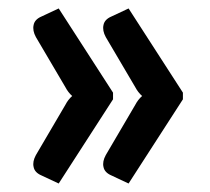

<svg xmlns="http://www.w3.org/2000/svg" viewBox="-20 -495 495 452"><path d="M118.2 -475.1 246.1 -276.9V-261.2L118.2 -63L77.6 -82Q61.5 -88.9 59.1 -102.1Q56.2 -114.7 64.5 -129.9L133.8 -248Q140.1 -260.3 149.9 -269Q140.1 -277.8 133.8 -290L64.5 -407.7Q56.2 -422.9 59.1 -436Q61.5 -449.2 77.6 -456.1ZM282.7 -475.1 410.6 -276.9V-261.2L282.7 -63L242.2 -82Q226.1 -88.9 223.6 -102.1Q220.7 -114.7 229 -129.9L298.3 -248Q304.7 -260.3 314.5 -269Q304.7 -277.8 298.3 -290L229 -407.7Q220.7 -422.9 223.6 -436Q226.1 -449.2 242.2 -456.1Z"/></svg>

Font: Lato-SemiBold
Style: Bold
Weight: 500
Designer: Lukasz Dziedzic with Adam Twardoch and Botio Nikoltchev
Foundry: tyPoland Lukasz Dziedzic
Version: ""